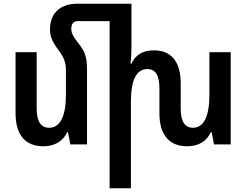

<svg xmlns="http://www.w3.org/2000/svg" viewBox="-20 -780 1331 1037"><path d="M450 -408C450 -468 438 -503 407 -542C378 -578 365 -599 365 -624C365 -650 376 -666 400 -666H572V237H687V-231C687 -347 717 -407 775 -407C819 -407 841 -375 841 -303V-169C841 -47 897 10 992 10C1054 10 1097 -19 1119 -66H1123L1136 0H1226V-498H1111V-267C1111 -151 1080 -90 1023 -90C979 -90 956 -122 956 -194V-329C956 -452 901 -508 812 -508C748 -508 711 -482 690 -436H685C688 -464 690 -492 690 -519V-760H398C311 -760 250 -715 250 -620C250 -583 264 -551 297 -508C325 -471 336 -442 336 -403V-267C336 -151 304 -90 246 -90C202 -90 178 -122 178 -194V-498H64V-169C64 -47 120 10 215 10C277 10 321 -19 343 -66H347L360 0H450Z"/></svg>

Font: Noto Sans Armenian Condensed SemiBold
Style: Regular
Weight: 600
Width: 3
Designer: Monotype Design Team
Foundry: Monotype Imaging Inc.
Version: Version 2.008